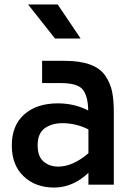

<svg xmlns="http://www.w3.org/2000/svg" viewBox="-20 -829 596 862"><path d="M342 -656H227L106 -809H239ZM268 -556Q339 -556 385 -539Q431 -522 453.5 -488Q476 -454 483.5 -416.5Q491 -379 491 -323V0H377V-53Q307 13 223 13Q139 13 86 -37.5Q33 -88 33 -176Q33 -266 89 -315.5Q145 -365 240 -365Q314 -365 376 -333Q375 -398 351.5 -427Q328 -456 253 -456H169V-556ZM241 -81Q307 -81 377 -141V-248Q321 -276 261 -276Q212 -276 180.5 -253Q149 -230 149 -177Q149 -126 176 -103.5Q203 -81 241 -81Z"/></svg>

Font: Biryani DemiBold
Style: Regular
Weight: 600
Designer: Dan Reynolds and Mathieu Réguer
Foundry: Dan Reynolds and Mathieu Réguer
Version: Version 1.003;PS 001.003;hotconv 1.0.70;makeotf.lib2.5.58329